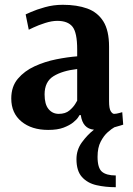

<svg xmlns="http://www.w3.org/2000/svg" viewBox="-20 -531 553 801"><path d="M463 250Q420 250 382.5 241.5Q345 233 322 207.5Q299 182 299 133Q299 94 321.5 63Q344 32 372 10Q325 6 317 -51H312Q312 -51 306 -41.5Q300 -32 285 -20Q270 -8 245 1.5Q220 11 181 11Q112 11 69.5 -24Q27 -59 27 -120Q27 -170 54.5 -202.5Q82 -235 124.5 -254.5Q167 -274 214.5 -283.5Q262 -293 302 -296V-325Q302 -395 282.5 -419.5Q263 -444 219 -444Q196 -444 168 -435Q140 -426 120 -416.5Q100 -407 100 -407L87 -471Q87 -471 109.5 -481Q132 -491 167.5 -501Q203 -511 242 -511Q301 -511 344 -495.5Q387 -480 411 -442Q435 -404 435 -336V-109Q435 -78 442 -67Q449 -56 456 -56Q465 -56 477.5 -59.5Q490 -63 490 -63L494 -11Q494 -11 483 -7.5Q472 -4 457 0Q446 6 429.5 20.5Q413 35 400 60Q387 85 387 123Q387 170 405.5 185.5Q424 201 463 201ZM225 -56Q253 -56 269.5 -70Q286 -84 294 -97.5Q302 -111 302 -111V-243Q240 -236 203 -213Q166 -190 166 -137Q166 -96 182.5 -76Q199 -56 225 -56Z"/></svg>

Font: Arsenal SC
Style: Bold
Weight: 700
Designer: Andrij Shevchenko
Foundry: Stairsfor
Version: Version 2.001; ttfautohint (v1.8.4.7-5d5b)